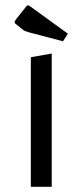

<svg xmlns="http://www.w3.org/2000/svg" viewBox="-20 -715 316 735"><path d="M98 -496 178 -510V0H98ZM221 -557 88 -592Q79 -595 75 -596.5Q71 -598 67 -602L42 -622Q36 -626 36 -631Q36 -634 42 -642L81 -691Q84 -695 88 -695Q89 -695 95 -691L240 -586Z"/></svg>

Font: Changa ExtraLight Light
Style: Regular
Weight: 300
Version: Version 3.002; ttfautohint (v1.8.2)